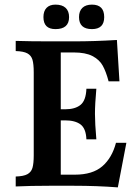

<svg xmlns="http://www.w3.org/2000/svg" viewBox="-20 -804 605 831"><path d="M527 -186 490 7Q400 0 299 0H194Q112 0 48 3V-40Q82 -41 98.5 -50Q115 -59 120.5 -77.5Q126 -96 126 -132V-491Q126 -527 120.5 -545.5Q115 -564 98.5 -573Q82 -582 48 -583V-627Q112 -625 194 -625H299Q390 -625 486 -631L497 -452H450Q439 -494 424.5 -520Q410 -546 380 -561.5Q350 -577 299 -577H243V-331H262Q305 -331 328.5 -350Q352 -369 354 -420H397Q391 -353 391 -311Q391 -270 397 -201H354Q352 -248 328.5 -265.5Q305 -283 262 -283H243V-48H304Q381 -48 423 -84.5Q465 -121 482 -186ZM279 -730Q279 -678 220 -678Q168 -678 168 -730Q168 -756 181.5 -770Q195 -784 220 -784Q249 -784 264 -770Q279 -756 279 -730ZM431 -730Q431 -678 378 -678Q322 -678 322 -730Q322 -756 336.5 -770Q351 -784 378 -784Q431 -784 431 -730Z"/></svg>

Font: Gupter
Style: Bold
Weight: 700
Designer: Octavio Pardo
Version: Version 1.000